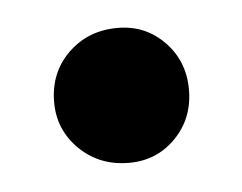

<svg xmlns="http://www.w3.org/2000/svg" viewBox="-28 -176 261 207"><g transform="rotate(-5 103.0 -73.0)"><path d="M105 0Q135 0 155.5 -21Q176 -42 176 -73Q176 -104 155.5 -125Q135 -146 105 -146Q73 -146 51.5 -125Q30 -104 30 -72Q30 -42 51.5 -21Q73 0 105 0Z"/></g></svg>

Font: Catamaran
Style: Bold
Weight: 700
Designer: Pria Ravichandran
Version: Version 2.000